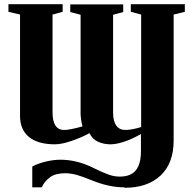

<svg xmlns="http://www.w3.org/2000/svg" viewBox="-20 -674 910 910"><path d="M571 216 570 214Q497 214 416 181Q369 162 344 155Q314 147 289 147Q243 147 217 166Q190 186 178 214H133V115Q160 101 196 92Q233 83 267 83Q346 83 425 123Q465 143 496 154Q522 163 547 163Q600 163 624 133Q648 103 648 43V-39Q609 -16 570 -3Q532 10 504 10Q472 10 445 -2Q418 -14 404 -43Q368 -23 319 -6Q272 10 240 10Q160 10 117 -25Q75 -60 75 -124V-605L20 -618V-654H277V-618L229 -605V-142Q229 -58 284 -58Q311 -58 371 -75Q364 -100 362 -132V-604L313 -617V-653H564V-617L516 -604V-141Q516 -100 531 -79Q546 -58 574 -58Q590 -58 610 -62Q636 -67 649 -72V-605L600 -618V-654H856V-618L803 -605V-8Q803 99 742 157Q680 216 571 216Z"/></svg>

Font: Libra Serif Modern
Style: Bold
Weight: 700
Designer: Stefan Peev, Context Ltd
Foundry: Ascender Corporation
Version: Version 1.000